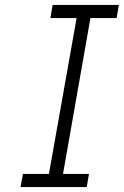

<svg xmlns="http://www.w3.org/2000/svg" viewBox="-20 -757 501 777"><path d="M63 0 73 -53H178L290 -684H184L193 -737H461L452 -684H346L235 -53H340L331 0Z"/></svg>

Font: Tomorrow Light
Style: Italic
Weight: 300
Italic angle: -10°
Designer: Tony de Marco, Monica Rizzolli
Foundry: Just in Type
Version: Version 2.002